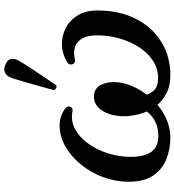

<svg xmlns="http://www.w3.org/2000/svg" viewBox="22 -852 841 926"><g transform="rotate(-90 443.0 -388.5)"><path d="M241 12Q189 12 140.5 -6.5Q92 -25 61 -69Q30 -113 30 -189Q30 -253 52 -312Q74 -371 112 -418Q150 -465 198 -493Q246 -521 298 -522Q325 -523 347 -514.5Q369 -506 384 -494Q397 -484 391.5 -470.5Q386 -457 370 -460Q324 -469 284 -447.5Q244 -426 214 -384Q184 -342 167 -289Q150 -236 150 -180Q150 -114 174 -80Q198 -46 250 -46Q293 -46 322 -62Q351 -78 369 -101Q356 -132 350.5 -163Q345 -194 346 -216Q348 -281 375.5 -320.5Q403 -360 448 -356Q483 -353 498.5 -319.5Q514 -286 510 -244Q507 -210 491.5 -173Q476 -136 450 -102Q458 -78 475.5 -62.5Q493 -47 530 -47Q576 -47 614 -72Q652 -97 679 -139Q706 -181 721 -233Q736 -285 736 -339Q736 -386 722.5 -410.5Q709 -435 689 -444Q669 -453 649.5 -452Q630 -451 617 -448Q608 -446 601.5 -452.5Q595 -459 595.5 -469Q596 -479 606 -485Q642 -508 685 -510.5Q728 -513 767 -494.5Q806 -476 831 -437Q856 -398 856 -339Q856 -234 816 -155Q776 -76 705.5 -32Q635 12 543 12Q494 12 459 -5.5Q424 -23 401 -50Q368 -22 327.5 -5Q287 12 241 12ZM495.2 -538Q488.6 -535.4 481.2 -539.2Q473.8 -543 471.7 -548.7Q472.8 -552.8 478.3 -573.3Q483.8 -593.8 491.9 -622.7Q500 -651.6 508.6 -680.8Q517.1 -710 524 -733.1Q530.9 -756.1 535 -763.1Q542.1 -778.7 558 -786.2Q573.9 -793.6 595.2 -782.8Q619.6 -772.6 621.9 -756.6Q624.2 -740.6 617 -725Q613.5 -717.1 600.8 -697.1Q588.1 -677.1 571.3 -651.2Q554.5 -625.3 537.6 -600.6Q520.7 -575.8 508.7 -558.5Q496.8 -541.2 495.2 -538Z"/></g></svg>

Font: Zen Antique Soft
Style: Regular
Weight: 400
Designer: Yoshimichi Ohira
Foundry: Positype
Version: Version 1.001